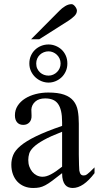

<svg xmlns="http://www.w3.org/2000/svg" viewBox="-20 -914 484 942"><path d="M443.8 -64.5Q388.7 8.3 336.9 8.3Q326.2 8.3 316.7 4.9Q307.1 1.5 300 -6.8Q293 -15.1 288.8 -29.1Q284.7 -43 284.7 -64.5Q255.4 -41.5 236.1 -27.1Q216.8 -12.7 201.9 -4.9Q187 2.9 173.6 5.6Q160.2 8.3 142.6 8.3Q118.7 8.3 99.1 0.2Q79.6 -7.8 65.4 -22.7Q51.3 -37.6 43.5 -58.8Q35.6 -80.1 35.6 -106Q35.6 -130.9 44.7 -153.3Q53.7 -175.8 80.6 -198.5Q107.4 -221.2 156.2 -245.1Q205.1 -269 284.7 -296.4V-314.9Q284.7 -347.2 279.5 -369.1Q274.4 -391.1 264.2 -405Q253.9 -418.9 238.3 -425Q222.7 -431.2 201.2 -431.2Q170.4 -431.2 152.8 -415.3Q135.3 -399.4 133.8 -376.5L134.8 -347.2Q135.7 -326.2 124.3 -313.7Q112.8 -301.3 94.2 -301.3Q74.7 -301.3 64 -313.7Q53.2 -326.2 53.2 -348.1Q53.2 -374.5 66.7 -395.3Q80.1 -416 102.8 -430.4Q125.5 -444.8 155 -452.4Q184.6 -460 216.8 -460Q265.1 -460 294.7 -449.5Q324.2 -439 340.3 -419.2Q356.4 -399.4 361.6 -371.1Q366.7 -342.8 366.7 -307.6V-155.3Q366.7 -124 367.7 -104Q368.7 -84 369.1 -77.1Q371.6 -64 376.5 -58.6Q381.3 -53.2 390.6 -53.2Q395 -53.2 398.9 -54.4Q402.8 -55.7 408.2 -59.6Q413.6 -63.5 421.9 -71.3Q430.2 -79.1 443.8 -92.8ZM284.7 -267.6Q228 -245.6 195.1 -227.3Q162.1 -209 145 -192.4Q127.9 -175.8 123.3 -160.4Q118.7 -145 118.7 -128.9Q118.7 -111.3 124 -96.7Q129.4 -82 138.4 -71Q147.5 -60.1 159.9 -53.7Q172.4 -47.4 186.5 -46.9Q205.6 -45.9 229.7 -58.6Q253.9 -71.3 284.7 -96.2ZM277.3 -602.5Q277.3 -615.7 272.2 -626.7Q267.1 -637.7 258.8 -645.5Q250.5 -653.3 240 -657.7Q229.5 -662.1 218.3 -662.1Q206.1 -662.1 195.1 -657.7Q184.1 -653.3 175.8 -645.5Q167.5 -637.7 162.6 -626.7Q157.7 -615.7 157.7 -602.5Q157.7 -588.4 162.8 -577.4Q168 -566.4 176.5 -558.6Q185.1 -550.8 195.8 -546.9Q206.5 -543 218.3 -543Q230.5 -543 241.2 -547.9Q252 -552.7 260 -560.8Q268.1 -568.8 272.7 -579.6Q277.3 -590.3 277.3 -602.5ZM310.5 -602.5Q310.5 -581.5 302.7 -564.2Q294.9 -546.9 282 -534.7Q269 -522.5 252.4 -515.6Q235.8 -508.8 218.3 -508.8Q200.7 -508.8 183.8 -515.6Q167 -522.5 153.8 -534.7Q140.6 -546.9 132.3 -564.2Q124 -581.5 124 -602.5Q124 -623.5 131.6 -640.6Q139.2 -657.7 152.1 -669.9Q165 -682.1 182.1 -689Q199.2 -695.8 218.3 -695.8Q235.8 -695.8 252.4 -689.2Q269 -682.6 282 -670.7Q294.9 -658.7 302.7 -641.4Q310.5 -624 310.5 -602.5ZM357.4 -861.8Q357.4 -847.7 345 -835.4Q332.5 -823.2 316.9 -813L172.4 -721.2H132.3L271 -860.8Q283.7 -874 299.6 -883.8Q315.4 -893.6 331.5 -893.6Q335.4 -893.6 339.8 -890.6Q344.2 -887.7 348.1 -882.8Q352.1 -877.9 354.7 -872.3Q357.4 -866.7 357.4 -861.8Z"/></svg>

Font: Doulos SIL Afr
Style: Regular
Weight: 400
Designer: Walt Agee, Victor Gaultney, Peter Martin, Debbi Hosken, Becca Hirsbrunner
Foundry: SIL International
Version: Version 5.000